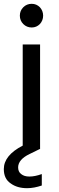

<svg xmlns="http://www.w3.org/2000/svg" viewBox="-42 -781 308 1006"><path d="M124 -637C124 -637 124 -637 124 -637C141 -637 155 -643 167 -655C178 -667 184 -682 184 -699C184 -699 184 -699 184 -699C184 -716 178 -731 167 -743C155 -755 141 -761 124 -761C124 -761 124 -761 124 -761C107 -761 92 -755 80 -743C68 -731 62 -716 62 -699C62 -699 62 -699 62 -699C62 -682 68 -667 80 -655C92 -643 107 -637 124 -637ZM53 96C53 96 53 96 53 96C53 69 73 45 113 26C113 26 166 0 166 0C166 0 168 0 168 0C168 0 168 -548 168 -548C168 -548 77 -548 77 -548C77 -548 77 -18 77 -18C77 -18 77 -18 77 -18C11 16 -22 57 -22 105C-22 105 -22 105 -22 105C-22 139 -10 164 14 180C37 197 66 205 100 205C100 205 100 205 100 205C125 205 150 200 177 191C177 191 177 131 177 131C177 131 177 131 177 131C152 140 131 144 112 144C112 144 112 144 112 144C94 144 80 140 69 131C58 123 53 111 53 96Z"/></svg>

Font: Girnar Poppins
Style: Regular
Weight: 500
Designer: Ninad Kale (Devanagari), Jonny Pinhorn (Latin)
Foundry: Indian Type Foundry
Version: ""